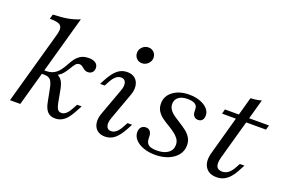

<svg xmlns="http://www.w3.org/2000/svg" viewBox="-87 -929 1824 1228"><g transform="rotate(20 824.5 -315.0)"><path d="M37.1 0 175.8 -496Q184.7 -527.4 180.6 -545.2Q176.6 -562.9 157.3 -569.8Q137.9 -576.6 98.4 -576.6L107.3 -608.1Q164.5 -609.7 208.1 -617.7Q251.6 -625.8 286.3 -641.1L107.3 0ZM346.8 11.3Q313.7 11.3 294.8 -8.9Q275.8 -29 267.7 -73.4L252.4 -152.4Q244.4 -196.8 230.6 -212.5Q216.9 -228.2 187.1 -228.2H152.4L159.7 -254H187.1Q221 -254 242.7 -266.5Q264.5 -279 279 -298.4Q293.5 -317.7 305.2 -339.9Q316.9 -362.1 331 -381.5Q345.2 -400.8 366.1 -413.3Q387.1 -425.8 419.4 -425.8Q450 -425.8 466.5 -413.7Q483.1 -401.6 483.1 -379.8Q483.1 -362.1 472.2 -350.4Q461.3 -338.7 441.9 -338.7Q430.6 -338.7 422.6 -343.1Q414.5 -347.6 407.7 -353.6Q400.8 -359.7 393.5 -364.1Q386.3 -368.5 376.6 -368.5Q361.3 -368.5 350.8 -355.6Q340.3 -342.7 329.4 -323.8Q318.5 -304.8 302.8 -285.1Q287.1 -265.3 260.5 -252.4L261.3 -260.5Q285.5 -250 298.4 -229.4Q311.3 -208.9 318.5 -166.9L333.1 -87.9Q338.7 -59.7 347.6 -47.6Q356.5 -35.5 372.6 -35.5Q389.5 -35.5 404.4 -48.4Q419.4 -61.3 434.7 -90.3L450.8 -119.4H481.5L454 -68.5Q441.1 -45.2 425.8 -27Q410.5 -8.9 390.7 1.2Q371 11.3 346.8 11.3Z M686.3 11.3Q652.4 11.3 631.9 -6.5Q611.3 -24.2 607.3 -55.2Q603.2 -86.3 618.5 -125L682.3 -300Q696 -335.5 688.3 -357.7Q680.6 -379.8 656.5 -379.8Q637.9 -379.8 621.4 -366.1Q604.8 -352.4 590.3 -325L574.2 -295.2H542.7L561.3 -329.8Q588.7 -380.6 616.9 -403.2Q645.2 -425.8 681.5 -425.8Q715.3 -425.8 735.9 -408.1Q756.5 -390.3 760.5 -359.3Q764.5 -328.2 749.2 -289.5L685.5 -114.5Q672.6 -79 679.8 -56.9Q687.1 -34.7 711.3 -34.7Q748.4 -34.7 777.4 -89.5L793.5 -119.4H825L806.5 -84.7Q778.2 -33.1 750.4 -10.9Q722.6 11.3 686.3 11.3ZM748.4 -510.5Q726.6 -510.5 711.7 -525.4Q696.8 -540.3 696.8 -562.9Q696.8 -586.3 714.1 -603.2Q731.5 -620.2 755.6 -620.2Q777.4 -620.2 792.3 -605.2Q807.3 -590.3 807.3 -568.5Q807.3 -545.2 789.9 -527.8Q772.6 -510.5 748.4 -510.5Z M1027.4 11.3Q983.1 11.3 947.6 -1.6Q912.1 -14.5 891.9 -36.7Q871.8 -58.9 871.8 -87.1Q871.8 -108.9 883.5 -121.4Q895.2 -133.9 914.5 -133.9Q932.3 -133.9 941.9 -123Q951.6 -112.1 954 -91.9Q954 -85.5 954.4 -76.2Q954.8 -66.9 955.6 -61.3Q959.7 -37.9 977 -28.2Q994.4 -18.5 1029 -18.5Q1077.4 -18.5 1104.8 -38.7Q1132.3 -58.9 1132.3 -93.5Q1132.3 -117.7 1119 -135.5Q1105.6 -153.2 1085.5 -167.7Q1065.3 -182.3 1041.9 -196Q1018.5 -209.7 998 -225Q977.4 -240.3 964.5 -261.3Q951.6 -282.3 951.6 -311.3Q951.6 -362.1 994.4 -394Q1037.1 -425.8 1104 -425.8Q1145.2 -425.8 1177.8 -413.7Q1210.5 -401.6 1229 -381.5Q1247.6 -361.3 1247.6 -335.5Q1247.6 -316.1 1237.9 -304.4Q1228.2 -292.7 1209.7 -292.7Q1194.4 -292.7 1184.3 -302Q1174.2 -311.3 1171.8 -327.4Q1171 -335.5 1171 -344Q1171 -352.4 1170.2 -358.1Q1167.7 -377.4 1150.8 -386.7Q1133.9 -396 1102.4 -396Q1063.7 -396 1041.9 -379Q1020.2 -362.1 1020.2 -333.1Q1020.2 -310.5 1033.1 -293.1Q1046 -275.8 1066.5 -261.7Q1087.1 -247.6 1110.1 -233.5Q1133.1 -219.4 1153.6 -203.2Q1174.2 -187.1 1187.1 -165.7Q1200 -144.4 1200 -114.5Q1200 -77.4 1177.8 -49.2Q1155.6 -21 1116.5 -4.8Q1077.4 11.3 1027.4 11.3Z M1446 11.3Q1391.9 11.3 1369 -26.2Q1346 -63.7 1363.7 -125L1478.2 -537.9Q1497.6 -538.7 1516.5 -541.5Q1535.5 -544.4 1551.6 -549.2L1430.6 -115.3Q1420.2 -75 1429 -54.8Q1437.9 -34.7 1467.7 -34.7Q1490.3 -34.7 1508.9 -48.8Q1527.4 -62.9 1542.7 -91.1L1558.1 -119.4H1589.5L1563.7 -71.8Q1550.8 -47.6 1533.9 -29Q1516.9 -10.5 1495.6 0.4Q1474.2 11.3 1446 11.3ZM1341.1 -383.1 1349.2 -414.5H1649.2L1640.3 -383.1Z"/></g></svg>

Font: Playfair 5pt SemiExpanded Light 12pt
Style: Italic
Weight: 300
Italic angle: -15.6°
Version: Version 2.000;gftools[0.9.28]